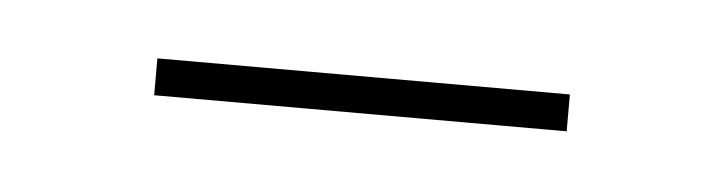

<svg xmlns="http://www.w3.org/2000/svg" viewBox="-22 -293 313 83"><g transform="rotate(5 134.5 -252.0)"><path d="M45 -244V-260H224V-244Z"/></g></svg>

Font: Alumni Sans Pinstripe
Style: Regular
Weight: 400
Designer: Robert E. Leuschke
Foundry: Robert E. Leuschke
Version: Version 1.010; ttfautohint (v1.8.4.7-5d5b)